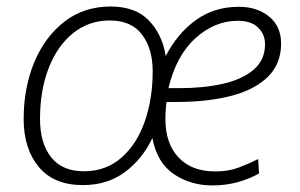

<svg xmlns="http://www.w3.org/2000/svg" viewBox="-20 -560 921 590"><path d="M234.4 8.8Q145.5 8.8 99.1 -47.1Q52.7 -103 52.7 -194.3Q52.7 -290.5 85.4 -368.9Q118.2 -447.3 178.2 -493.7Q238.3 -540 319.8 -540Q396.5 -540 437.7 -496.8Q479 -453.6 489.3 -387.7Q524.9 -457 581.5 -498Q638.2 -539.1 713.9 -539.1Q770.5 -539.1 807.1 -509Q843.8 -479 843.8 -426.3Q843.8 -364.3 803.7 -324.5Q763.7 -284.7 691.2 -265.6Q618.7 -246.6 521 -246.6H491.7Q490.2 -236.8 489.3 -222.4Q488.3 -208 488.3 -194.3Q488.3 -118.7 528.8 -75.9Q569.3 -33.2 641.1 -33.2Q682.1 -33.2 712.9 -44.9Q743.7 -56.6 773.4 -71.3L775.9 -26.9Q746.6 -10.3 710.4 -0.2Q674.3 9.8 631.8 9.8Q566.4 9.8 514.6 -24.7Q462.9 -59.1 448.2 -135.7Q417 -70.3 363.3 -30.8Q309.6 8.8 234.4 8.8ZM237.8 -33.7Q305.2 -33.7 352.5 -75Q399.9 -116.2 424.6 -186Q449.2 -255.9 449.2 -341.3Q449.2 -410.2 416.5 -453.6Q383.8 -497.1 316.9 -497.1Q253.4 -497.1 205.1 -458.5Q156.7 -419.9 129.9 -351.6Q103 -283.2 103 -194.8Q103 -119.6 137.2 -76.7Q171.4 -33.7 237.8 -33.7ZM497.6 -289.1H531.7Q606.4 -289.1 665.8 -302.7Q725.1 -316.4 759.8 -346.2Q794.4 -376 794.4 -424.3Q794.4 -454.6 773.2 -475.3Q752 -496.1 710.9 -496.1Q639.6 -496.1 580.6 -442.6Q521.5 -389.2 497.6 -289.1Z"/></svg>

Font: Open Sans Light
Style: Italic
Weight: 300
Italic angle: -12°
Designer: Monotype Design Team
Foundry: Monotype Imaging Inc.
Version: Version 3.003; ttfautohint (v1.8.4)